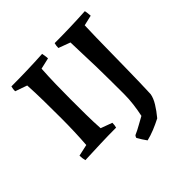

<svg xmlns="http://www.w3.org/2000/svg" viewBox="-216 -830 1202 1202"><g transform="rotate(-45 385.0 -229.0)"><path d="M54 8Q48 -14 48 -38L125 -55Q129 -110 131 -168.5Q133 -227 133 -283Q133 -359 132 -436.5Q131 -514 127 -580L48 -608Q48 -618 49 -627Q50 -636 53 -646Q123 -646 193 -648Q263 -650 333 -654Q335 -642 337 -630.5Q339 -619 339 -608L265 -591Q261 -527 259.5 -459.5Q258 -392 258 -328Q258 -260 258.5 -194Q259 -128 263 -66L339 -38Q339 -17 334 0Q264 0 194 2.5Q124 5 54 8ZM417 196Q406 181 396.5 166Q387 151 378 135Q379 128 386 119Q416 106 445.5 89Q475 72 498 60Q507 18 512.5 -26Q518 -70 518 -115Q518 -179 517.5 -238.5Q517 -298 516 -356Q514 -410 512.5 -465Q511 -520 509 -579L431 -608Q431 -618 432 -627Q433 -636 436 -646Q505 -646 573.5 -648Q642 -650 711 -654Q714 -642 715 -630.5Q716 -619 717 -608L648 -592Q646 -548 645 -487.5Q644 -427 643 -359.5Q642 -292 641 -224.5Q640 -157 638.5 -97.5Q637 -38 635 5Q630 35 608.5 70Q587 105 557 141Q522 159 486.5 173.5Q451 188 417 196Z"/></g></svg>

Font: Labrada SemiBold
Style: Regular
Weight: 600
Designer: Mercedes Jáuregui
Foundry: Omnibus-Type Team
Version: Version 1.000; ttfautohint (v1.8.4.7-5d5b)